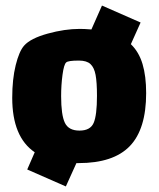

<svg xmlns="http://www.w3.org/2000/svg" viewBox="-20 -574 574 691"><path d="M506 -239Q506 -109 447 -48Q388 13 263 13H255L217 97L78 36L105 -26Q24 -81 24 -222Q24 -289 36.5 -339.5Q49 -390 67 -410Q90 -436 151.5 -453Q213 -470 267 -470Q283 -470 309 -468L347 -554L486 -493L451 -415Q480 -387 493 -343.5Q506 -300 506 -239ZM329 -229Q329 -278 324 -304.5Q319 -331 305.5 -343.5Q292 -356 264 -356Q224 -356 218 -349Q210 -342 205 -305Q200 -268 200 -228Q200 -160 213.5 -132Q227 -104 266 -104Q305 -104 317 -131.5Q329 -159 329 -229Z"/></svg>

Font: Lalezar
Style: Regular
Weight: 400
Designer: Borna Izadpanah
Foundry: Borna Izadpanah
Version: Version 1.003